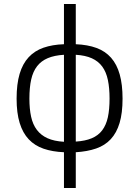

<svg xmlns="http://www.w3.org/2000/svg" viewBox="-20 -747 696 960"><path d="M299.8 192.9V14.2Q242.2 11.7 198 -3.4Q153.8 -18.6 123.8 -50.3Q93.8 -82 78.4 -132.1Q63 -182.1 63 -253.9Q63 -326.7 78.1 -377.7Q93.3 -428.7 123.3 -460.9Q153.3 -493.2 197.5 -508.5Q241.7 -523.9 299.8 -525.9V-727.1H358.9V-525.9Q418.5 -523.4 462.4 -507.3Q506.3 -491.2 535.4 -458.3Q564.5 -425.3 578.6 -374.8Q592.8 -324.2 592.8 -253.9Q592.8 -181.6 577.9 -132.1Q563 -82.5 533.7 -51Q504.4 -19.5 460.4 -4.4Q416.5 10.7 358.9 14.2V192.9ZM127 -253.9Q127 -202.6 135.5 -163.6Q144 -124.5 164.3 -97.7Q184.6 -70.8 217.5 -55.9Q250.5 -41 299.8 -38.1V-473.1Q252 -470.2 219 -456.3Q186 -442.4 165.5 -416Q145 -389.6 136 -349.6Q127 -309.6 127 -253.9ZM527.8 -253.9Q527.8 -306.6 519.5 -346.7Q511.2 -386.7 491.5 -413.8Q471.7 -440.9 439.2 -455.6Q406.7 -470.2 358.9 -473.1V-39.1Q406.2 -42 438.7 -55.7Q471.2 -69.3 491 -95.5Q510.7 -121.6 519.3 -160.6Q527.8 -199.7 527.8 -253.9Z"/></svg>

Font: Clear Sans Light
Style: Regular
Weight: 300
Foundry: Intel Corporation
Version: Version 1.00